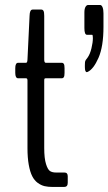

<svg xmlns="http://www.w3.org/2000/svg" viewBox="-20 -740 430 761"><path d="M327.6 -455.1Q325.7 -454.1 324.2 -454.1Q316.4 -454.1 316.4 -474.1V-481.4Q316.4 -486.3 316.7 -489.7Q316.9 -493.2 317.1 -495.1Q317.4 -497.1 318.6 -499.5Q319.8 -502 320.3 -502.7Q320.8 -503.4 323.5 -506.8Q326.2 -510.3 327.1 -511.7Q336.9 -525.4 342.5 -548.6Q348.1 -571.8 348.1 -588.9Q348.1 -602.1 345.2 -602.1H324.7Q314.5 -602.1 314.5 -628.9V-690.4Q314.5 -705.1 318.8 -712.6Q323.2 -720.2 329.1 -720.2H377Q382.8 -720.2 386.5 -711.2Q390.1 -702.1 390.1 -687V-633.3Q390.1 -555.7 370.4 -510.7Q350.6 -465.8 327.6 -455.1ZM188.5 1Q170.4 1 156.7 -2.2Q143.1 -5.4 129.6 -15.1Q116.2 -24.9 107.7 -41.7Q99.1 -58.6 94 -86.7Q88.9 -114.7 88.9 -153.3V-420.9Q88.9 -429.7 83.5 -429.7H52.2Q40.5 -429.7 40.5 -451.2V-469.7Q40.5 -491.2 52.2 -491.2H83.5Q88.4 -491.2 88.9 -504.4L97.2 -677.2Q97.7 -702.1 109.4 -702.1H143.6Q149.4 -702.1 152.3 -697Q155.3 -691.9 155.3 -677.2V-504.4Q155.3 -491.2 161.1 -491.2H224.1Q230 -491.2 232.9 -486.8Q235.8 -482.4 235.8 -469.7V-451.2Q235.8 -438.5 232.9 -434.1Q230 -429.7 224.1 -429.7H161.1Q157.7 -429.7 156.5 -428.2Q155.3 -426.8 155.3 -420.9V-153.3Q155.3 -112.3 162.4 -89.8Q169.4 -67.4 178.5 -61.8Q187.5 -56.2 201.7 -56.2H235.4Q248.5 -56.2 248.5 -41.5V-15.6Q248.5 1 234.4 1Z"/></svg>

Font: BenchNine
Style: Regular
Weight: 400
Designer: Vernon Adams
Foundry: Vernon Adams
Version: Version 1 ; ttfautohint (v0.92.18-e454-dirty) -l 8 -r 50 -G 